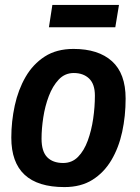

<svg xmlns="http://www.w3.org/2000/svg" viewBox="-20 -751 570 781"><path d="M242 10Q26 10 26 -191Q26 -257 40 -321.5Q54 -386 84 -438Q114 -490 162 -521Q210 -552 279 -552Q380 -552 435.5 -502Q491 -452 491 -350Q491 -279 477 -214.5Q463 -150 433 -99.5Q403 -49 356 -19.5Q309 10 242 10ZM237 -88Q273 -88 297.5 -113Q322 -138 337 -179Q352 -220 359 -268Q366 -316 366 -362Q366 -409 342.5 -431.5Q319 -454 280 -454Q244 -454 219 -427.5Q194 -401 178.5 -360Q163 -319 156 -273Q149 -227 149 -187Q149 -135 172 -111.5Q195 -88 237 -88ZM179 -640 193 -731H464L449 -640Z"/></svg>

Font: Georama SemiBold
Style: Italic
Weight: 600
Italic angle: -9°
Designer: Jean-Baptiste Levee
Foundry: Production Type
Version: Version 1.000